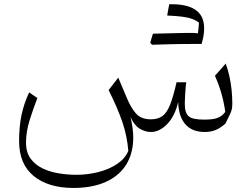

<svg xmlns="http://www.w3.org/2000/svg" viewBox="-20 -636 1214 933"><path d="M974.6 5.4Q1003.9 5.4 1027.1 -3.9Q1050.3 -13.2 1075.2 -35.2Q1090.8 -65.9 1097.9 -81.5Q1105 -97.2 1106.9 -107.7Q1108.9 -118.2 1108.9 -132.8Q1108.9 -167.5 1105.2 -201.2Q1101.6 -234.9 1094.5 -266.6Q1087.4 -298.3 1076.7 -327.1L1024.4 -267.6Q1042.5 -228 1055.2 -184.3Q1067.9 -140.6 1074.7 -92.3Q1058.6 -70.8 1036.4 -62.7Q1014.2 -54.7 972.2 -54.7Q916 -54.7 897 -70.6Q877.9 -86.4 877.9 -132.8Q877.9 -146.5 879.2 -166.7Q880.4 -187 881.8 -206.3Q883.3 -225.6 885.3 -236.3H837.9Q821.8 -164.6 805.9 -125.5Q790 -86.4 768.3 -71.3Q746.6 -56.2 712.9 -56.2Q666 -56.2 641.4 -83.7Q616.7 -111.3 596.7 -159.2L554.7 -258.8L507.8 -198.2Q551.3 -111.3 574.5 -43.5Q597.7 24.4 603.5 97.2Q587.9 134.8 548.8 160.9Q509.8 187 457.8 200.2Q405.8 213.4 350.6 213.4Q309.6 213.4 266.6 206.5Q223.6 199.7 187.5 182.6Q151.4 165.5 128.9 135Q106.4 104.5 106.4 56.6Q106.4 3.9 124.5 -53.5Q142.6 -110.8 161.6 -159.7L121.6 -187Q96.7 -133.8 84.7 -77.9Q72.8 -22 72.8 49.8Q72.8 161.1 143.6 219.2Q214.4 277.3 336.9 277.3Q418 277.3 478.8 254.2Q539.6 231 576.7 186.8Q613.8 142.6 624 78.4Q634.3 14.2 613.8 -67.9Q632.3 -26.9 658.9 -10.7Q685.5 5.4 713.4 5.4Q755.4 5.4 793 -33.7Q830.6 -72.8 845.7 -140.6Q848.1 -68.8 881.1 -31.7Q914.1 5.4 974.6 5.4ZM941.4 -472.2Q946.3 -458.5 950.7 -446.8Q955.1 -435.1 960 -422.4Q978.5 -487.8 968.5 -531Q958.5 -574.2 917.7 -595.5Q877 -616.7 802.7 -615.7Q799.8 -602.5 797.4 -589.4Q794.9 -576.2 792.5 -560.5Q836.9 -558.6 865.5 -554.9Q894 -551.3 912.8 -544.4Q931.6 -537.6 946.8 -525.9Q946.3 -512.2 944.8 -499Q943.4 -485.8 941.4 -472.2ZM719.2 -418.5Q750.5 -427.7 781.5 -437Q812.5 -446.3 843.5 -456.3Q874.5 -466.3 905.3 -476.1Q896.5 -476.1 877.4 -475.8Q858.4 -475.6 833 -474.9Q807.6 -474.1 779.1 -473.6Q750.5 -473.1 723.1 -472.2Q719.7 -461.4 716.6 -450.7Q713.4 -439.9 710 -428.2Q712.4 -425.8 714.6 -423.3Q716.8 -420.9 719.2 -418.5ZM910.6 -422.4Q926.3 -422.4 936 -422.4Q945.8 -422.4 951.4 -422.4Q957 -422.4 960 -422.4Q960.4 -426.8 960.4 -431.6Q960.4 -436.5 960.4 -441.4Q960.4 -446.3 960.4 -449.2Q960.4 -466.3 950.2 -471.2Q939.9 -476.1 905.3 -476.1Q872.6 -468.8 839.8 -460.7Q807.1 -452.6 774.7 -444.6Q742.2 -436.5 710 -428.2Q712.4 -425.8 714.6 -423.3Q716.8 -420.9 719.2 -418.5Q749.5 -419.4 781.5 -420.4Q813.5 -421.4 845.9 -421.9Q878.4 -422.4 910.6 -422.4Z"/></svg>

Font: Pinar VF
Style: Regular
Weight: 300
Designer: Amin Abedi
Version: Version 2.000